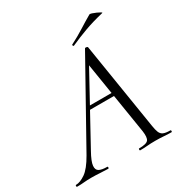

<svg xmlns="http://www.w3.org/2000/svg" viewBox="-219 -919 1000 1053"><g transform="rotate(-30 281.0 -392.5)"><path d="M-34 0Q-38 0 -38 -6Q-38 -12 -34 -12Q-8 -12 25.5 -35Q59 -58 96 -123L382 -635Q384 -639 391.5 -637.5Q399 -636 400 -633L488 -84Q492 -57 498.5 -41Q505 -25 519.5 -18.5Q534 -12 563 -12Q567 -12 567 -6Q567 0 563 0Q540 0 515.5 -2Q491 -4 462 -4Q433 -4 411 -2Q389 0 365 0Q362 0 362 -6Q362 -12 365 -12Q412 -12 423.5 -27Q435 -42 429 -84L353 -557L378 -586L129 -132Q101 -82 98.5 -56Q96 -30 113 -21Q130 -12 163 -12Q167 -12 167 -6Q167 0 162 0Q142 0 113.5 -2Q85 -4 58 -4Q29 -4 10.5 -2Q-8 0 -34 0ZM221 -330 236 -351H423L425 -330ZM338 -679Q334 -677 331.5 -682.5Q329 -688 333 -689Q380 -713 418.5 -737.5Q457 -762 495 -784Q499 -787 511 -783Q523 -779 536.5 -773Q550 -767 558 -762Q566 -757 560 -756Q493 -740 441 -721Q389 -702 338 -679Z"/></g></svg>

Font: Cormorant
Style: Italic
Weight: 400
Italic angle: -10°
Designer: Christian Thalmann (Catharsis Fonts)
Foundry: Catharsis Fonts
Version: Version 4.000